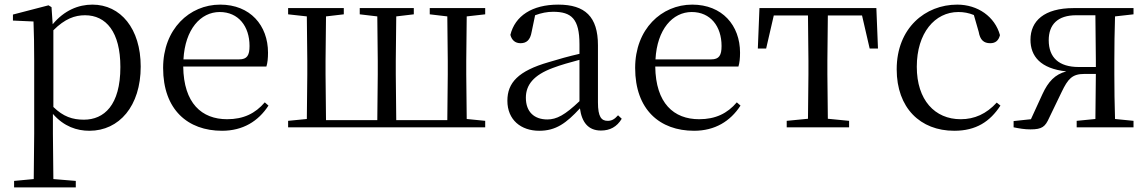

<svg xmlns="http://www.w3.org/2000/svg" viewBox="-20 -551 4970 831"><path d="M367 15C496 15 589 -92 589 -263C589 -427 502 -531 380 -531C319 -531 258 -506 208 -446L203 -520L190 -528L36 -488V-462L125 -458C127 -408 128 -355 128 -287V27L126 224L41 232V260H308V232L211 224L209 27V-58C257 -3 313 15 367 15ZM211 -420C261 -470 304 -485 348 -485C439 -485 501 -413 501 -261C501 -95 430 -33 343 -33C294 -33 254 -46 211 -88Z M941 15C1031 15 1098 -26 1142 -94L1126 -108C1085 -60 1034 -35 963 -35C853 -35 775 -104 773 -263H1133C1138 -279 1140 -299 1140 -323C1140 -441 1063 -531 933 -531C800 -531 686 -425 686 -257C686 -76 793 15 941 15ZM774 -294C781 -424 848 -499 931 -499C1012 -499 1060 -437 1060 -352C1060 -312 1050 -294 1015 -294Z M1351 0H2080V-28L2000 -36L1998 -229V-288L2000 -480L2080 -489V-516H1840V-489L1916 -480L1918 -288V-229L1916 -31H1695L1693 -229V-288L1695 -480L1771 -489V-516H1537V-489L1613 -480L1615 -288V-229L1613 -31H1391L1389 -229V-288L1391 -480L1468 -489V-516H1227V-489L1308 -480L1310 -288V-229L1308 -36L1227 -28V0Z M2581 14C2620 14 2650 -2 2671 -37L2655 -52C2639 -34 2627 -28 2610 -28C2583 -28 2568 -45 2568 -108V-355C2568 -479 2512 -531 2396 -531C2283 -531 2209 -482 2189 -400C2195 -377 2210 -364 2233 -364C2258 -364 2275 -377 2281 -413L2296 -485C2323 -495 2348 -500 2374 -500C2453 -500 2488 -470 2488 -359V-318C2444 -308 2397 -295 2355 -282C2223 -244 2176 -193 2176 -115C2176 -32 2235 15 2314 15C2386 15 2431 -18 2490 -82C2498 -22 2526 14 2581 14ZM2488 -113C2425 -53 2389 -34 2349 -34C2293 -34 2256 -66 2256 -128C2256 -183 2289 -226 2373 -257C2407 -270 2447 -281 2488 -292Z M2984 15C3074 15 3141 -26 3185 -94L3169 -108C3128 -60 3077 -35 3006 -35C2896 -35 2818 -104 2816 -263H3176C3181 -279 3183 -299 3183 -323C3183 -441 3106 -531 2976 -531C2843 -531 2729 -425 2729 -257C2729 -76 2836 15 2984 15ZM2817 -294C2824 -424 2891 -499 2974 -499C3055 -499 3103 -437 3103 -352C3103 -312 3093 -294 3058 -294Z M3476 0H3655V-28L3563 -37L3561 -229V-288L3563 -484H3711L3744 -341H3780L3773 -516H3267L3260 -341H3296L3329 -484H3477L3479 -288V-229L3477 -37L3385 -28V0Z M4110 15C4205 15 4265 -25 4310 -94L4294 -107C4249 -58 4198 -35 4138 -35C4026 -35 3948 -118 3948 -262C3948 -408 4026 -499 4128 -499C4151 -499 4173 -495 4195 -486L4216 -413C4222 -378 4238 -364 4266 -364C4288 -364 4302 -375 4308 -399C4286 -479 4212 -531 4123 -531C3985 -531 3861 -430 3861 -251C3861 -84 3963 15 4110 15Z M4640 0H4886V-28L4806 -36C4804 -92 4803 -174 4803 -229V-288C4803 -342 4804 -424 4806 -480L4886 -489V-516H4627C4499 -516 4440 -460 4440 -379C4440 -308 4483 -254 4595 -242C4546 -229 4517 -198 4492 -144L4442 -35L4367 -27V0C4391 5 4415 9 4440 9C4491 9 4504 -3 4521 -41L4575 -153C4602 -209 4620 -231 4673 -231H4723L4721 -36L4640 -28ZM4723 -261H4649C4563 -261 4519 -302 4519 -377C4519 -445 4558 -485 4638 -485H4721L4723 -288Z"/></svg>

Font: Noto Serif CJK TC
Style: Regular
Weight: 400
Designer: Ryoko NISHIZUKA 西塚涼子 (kana & ideographs); Frank Grießhammer (Latin, Greek & Cyrillic); Wenlong ZHANG 张文龙 (bopomofo); San
Foundry: Adobe
Version: Version 2.001;hotconv 1.1.0;makeotfexe 2.6.0